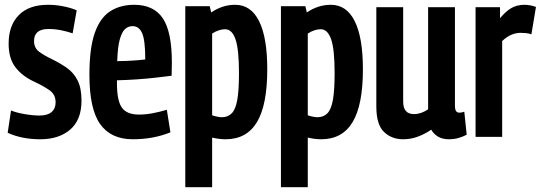

<svg xmlns="http://www.w3.org/2000/svg" viewBox="-20 -571 2257 801"><path d="M12 -17 26 -110Q48 -101 82.5 -95Q117 -89 145 -89Q178 -89 195 -103.5Q212 -118 212 -144Q212 -177 186 -195Q160 -213 119 -232Q71 -255 43.5 -291.5Q16 -328 16 -389Q16 -465 58.5 -508Q101 -551 180 -551Q213 -551 245 -544.5Q277 -538 300 -528L283 -432Q259 -440 234 -445Q209 -450 182 -450Q122 -450 122 -400Q122 -371 143.5 -355Q165 -339 201 -322Q233 -306 260 -287Q287 -268 303.5 -236Q320 -204 320 -151Q320 -71 273 -30.5Q226 10 148 10Q71 10 12 -17Z M534 10Q443 10 398 -53Q353 -116 353 -259Q353 -369 375 -432.5Q397 -496 439 -523.5Q481 -551 540 -551Q621 -551 659 -495Q697 -439 697 -310Q697 -302 696.5 -284Q696 -266 696 -255Q672 -252 634 -247.5Q596 -243 552.5 -240Q509 -237 468 -236Q468 -232 468 -228.5Q468 -225 468 -221Q468 -151 488.5 -122Q509 -93 560 -93Q587 -93 616.5 -98.5Q646 -104 676 -113L691 -19Q620 10 534 10ZM469 -316Q503 -316 537.5 -318.5Q572 -321 586 -323Q586 -403 573 -432.5Q560 -462 533 -462Q516 -462 502.5 -450.5Q489 -439 480 -407.5Q471 -376 469 -316Z M753 210V-545H855L861 -519Q908 -551 961 -551Q1027 -551 1061 -482.5Q1095 -414 1095 -282Q1095 -133 1052 -61.5Q1009 10 921 10Q895 10 865 3V210ZM906 -82Q931 -82 947 -98.5Q963 -115 970 -155Q977 -195 977 -266Q977 -365 962.5 -407Q948 -449 919 -449Q893 -449 865 -431V-90Q889 -82 906 -82Z M1152 210V-545H1254L1260 -519Q1307 -551 1360 -551Q1426 -551 1460 -482.5Q1494 -414 1494 -282Q1494 -133 1451 -61.5Q1408 10 1320 10Q1294 10 1264 3V210ZM1305 -82Q1330 -82 1346 -98.5Q1362 -115 1369 -155Q1376 -195 1376 -266Q1376 -365 1361.5 -407Q1347 -449 1318 -449Q1292 -449 1264 -431V-90Q1288 -82 1305 -82Z M1662 10Q1614 10 1582 -20.5Q1550 -51 1550 -127V-541H1662V-147Q1662 -95 1707 -95Q1737 -95 1766 -115V-541H1878V-131Q1878 -113 1883 -107Q1888 -101 1896 -101Q1907 -101 1917 -105L1927 -9Q1912 -1 1893.5 4.5Q1875 10 1852 10Q1826 10 1807.5 -1Q1789 -12 1779 -30Q1753 -12 1723.5 -1Q1694 10 1662 10Z M2066 -541V-495Q2090 -524 2113.5 -537.5Q2137 -551 2168 -551Q2178 -551 2190.5 -549Q2203 -547 2216 -542L2197 -428Q2185 -432 2173 -433Q2161 -434 2152 -434Q2133 -434 2114.5 -426.5Q2096 -419 2075 -400V0H1964V-541Z"/></svg>

Font: Georama Condensed SemiBold
Style: Regular
Weight: 600
Width: 3
Designer: Jean-Baptiste Levee
Foundry: Production Type
Version: Version 1.000